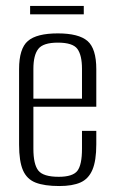

<svg xmlns="http://www.w3.org/2000/svg" viewBox="-20 -615 382 644"><path d="M179 9Q129 9 99.5 -2.5Q70 -14 57 -44Q44 -74 44 -130V-383Q44 -452 73.5 -477.5Q103 -503 174 -503Q244 -503 273.5 -477.5Q303 -452 303 -383V-257H92V-116Q92 -64 108.5 -43Q125 -22 177 -22Q224 -22 239.5 -42Q255 -62 255 -116V-176H303V-131Q303 -76 290 -45.5Q277 -15 250 -3Q223 9 179 9ZM92 -284H255V-384Q255 -430 239.5 -451Q224 -472 174 -472Q125 -472 108.5 -451Q92 -430 92 -384ZM81 -567V-595H261V-567Z"/></svg>

Font: Alumni Sans Light
Style: Regular
Weight: 300
Version: Version 1.018